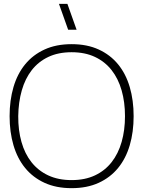

<svg xmlns="http://www.w3.org/2000/svg" viewBox="-20 -965 746 1000"><path d="M335 -810 287 -945H331L379 -810ZM353 15Q433.5 15 494 -12.8Q554.5 -40.5 595 -90Q635.5 -139.5 655.8 -208.5Q676 -277.5 676 -360Q676 -442.5 655.8 -511.5Q635.5 -580.5 595 -630Q554.5 -679.5 494 -707.2Q433.5 -735 353 -735Q272.5 -735 212 -707.2Q151.5 -679.5 111 -630Q70.5 -580.5 50.2 -511.5Q30 -442.5 30 -360Q30 -277.5 50.2 -208.5Q70.5 -139.5 111 -90Q151.5 -40.5 212 -12.8Q272.5 15 353 15ZM353 -27Q283.5 -27 231.2 -51.5Q179 -76 144 -120.2Q109 -164.5 91.8 -225.8Q74.5 -287 75 -360Q76 -433 93.5 -494.2Q111 -555.5 145.5 -599.8Q180 -644 231.8 -668.5Q283.5 -693 353 -693Q422.5 -693 474.5 -668.5Q526.5 -644 561.2 -599.8Q596 -555.5 613.5 -494.2Q631 -433 631 -360Q631 -287 613.5 -225.8Q596 -164.5 561.2 -120.2Q526.5 -76 474.5 -51.5Q422.5 -27 353 -27Z"/></svg>

Font: Vela Sans GX ExtLt
Style: Regular
Weight: 200
Designer: Principal design: Mikhail Sharanda - project Manrope.
Design modification: Ravid Balaliev
Foundry: Mikhail Sharanda
Version: Version 1.001